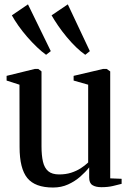

<svg xmlns="http://www.w3.org/2000/svg" viewBox="-20 -828 583 858"><path d="M433 8.5Q407.5 8.5 393 -0.8Q378.5 -10 378.5 -34.5V-80Q362.5 -59.5 338.5 -38.5Q314.5 -17.5 284.2 -3.8Q254 10 217 10Q136.5 10 102 -32.5Q67.5 -75 67.5 -170.5L67 -449.5L9.5 -468V-489L136 -520H151L165.5 -509V-174Q165.5 -133.5 172 -105.5Q178.5 -77.5 195.5 -63Q212.5 -48.5 244.5 -48.5Q274 -48.5 298 -56.2Q322 -64 341 -76.2Q360 -88.5 374 -102V-449.5L309 -468V-489L441 -520H456.5L472.5 -509V-31L523.5 -29V-6.5Q507 -2 484.5 3.2Q462 8.5 433 8.5ZM185.5 -583.5Q167 -596.5 145 -617.5Q123 -638.5 101.5 -663.2Q80 -688 62.2 -713.2Q44.5 -738.5 33 -759.5L105 -808.5L207 -599.5L186.5 -583.5ZM360.5 -583.5Q341.5 -596.5 320 -617.2Q298.5 -638 277.8 -663Q257 -688 239.8 -713.2Q222.5 -738.5 210.5 -759.5L283 -808.5L381.5 -599.5L361.5 -583.5Z"/></svg>

Font: Merriweather 120pt
Style: Regular
Weight: 400
Version: Version 2.100